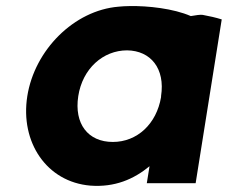

<svg xmlns="http://www.w3.org/2000/svg" viewBox="-20 -604 751 633"><path d="M70 -287C46 -135 134 -4 278 8C358 14 421 -13 473 -56L464 0H625L711 -540C692 -546 670 -551 648 -555C640 -556 626 -554 609 -551C552 -576 467 -585 408 -584C394 -584 382 -583 371 -582C224 -570 94 -439 70 -287ZM238 -287C252 -378 320 -438 399 -438C477 -437 525 -378 511 -287V-284C496 -195 432 -136 352 -136C270 -136 224 -196 238 -287Z"/></svg>

Font: Rabbid Highway Sign IV
Style: BdObl
Weight: 400
Foundry: Cannot Into Space Fonts
Version: Version 0.277